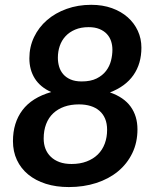

<svg xmlns="http://www.w3.org/2000/svg" viewBox="-20 -750 620 778"><path d="M259 8Q207.5 8 165.8 -5.2Q124 -18.5 94.2 -43Q64.5 -67.5 48.5 -101.8Q32.5 -136 32.5 -178Q32.5 -252.5 70.8 -303.5Q109 -354.5 187.5 -377Q143 -397 121 -432Q99 -467 99 -514Q99 -560 118 -599.8Q137 -639.5 170.5 -668.5Q204 -697.5 250 -714Q296 -730.5 349.5 -730.5Q396 -730.5 433.5 -717Q471 -703.5 497.5 -680Q524 -656.5 538.5 -625Q553 -593.5 553 -557Q553 -492 520.8 -445.8Q488.5 -399.5 425.5 -375.5Q482 -356 509.5 -317.8Q537 -279.5 537 -226Q537 -172.5 516 -129.2Q495 -86 458 -55.5Q421 -25 370 -8.5Q319 8 259 8ZM270 -85.5Q304.5 -85.5 331.2 -95.8Q358 -106 376.5 -124.2Q395 -142.5 404.5 -168Q414 -193.5 414 -224Q414 -249.5 406 -268.8Q398 -288 383 -301Q368 -314 347 -320.5Q326 -327 300 -327Q267 -327 240.8 -317.8Q214.5 -308.5 195.8 -291Q177 -273.5 167 -247.5Q157 -221.5 157 -188.5Q157 -166 164.2 -147.2Q171.5 -128.5 185.8 -114.8Q200 -101 221 -93.2Q242 -85.5 270 -85.5ZM311 -420Q347.5 -420 371.5 -432Q395.5 -444 409.8 -462.8Q424 -481.5 429.8 -504.2Q435.5 -527 435.5 -548.5Q435.5 -567 430 -583.5Q424.5 -600 412.8 -612.5Q401 -625 382.8 -632.5Q364.5 -640 339 -640Q308 -640 284.5 -630Q261 -620 245.5 -603.2Q230 -586.5 222.2 -564Q214.5 -541.5 214.5 -516Q214.5 -497.5 219.5 -480.2Q224.5 -463 236 -449.5Q247.5 -436 266 -428Q284.5 -420 311 -420Z"/></svg>

Font: Lato TR
Style: Bold Italic
Weight: 700
Italic angle: -12°
Designer: Lukasz Dziedzic
Foundry: tyPoland Lukasz Dziedzic
Version: Version 1.104 2013